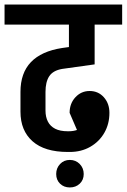

<svg xmlns="http://www.w3.org/2000/svg" viewBox="-45 -665 557 844"><path d="M-25 -557V-645H492V-557ZM251 3V-88H257L262 3ZM262 3 257 -88Q299 -88 324 -112.5Q349 -137 349 -174L436 -169Q436 -120 413.5 -81Q391 -42 351.5 -19.5Q312 3 262 3ZM301 -76 261 -169Q261 -210 286.5 -237.5Q312 -265 349 -265Q387 -265 411.5 -237.5Q436 -210 436 -169Q436 -143 418.5 -121.5Q401 -100 370.5 -88Q340 -76 301 -76ZM253 3Q151 3 98 -44Q45 -91 45 -174L155 -179Q155 -151 165.5 -130.5Q176 -110 197.5 -99Q219 -88 253 -88ZM45 -173V-262H155V-178ZM45 -261Q45 -344 91 -392Q137 -440 228 -454V-362Q188 -355 171.5 -330Q155 -305 155 -261ZM228 -362V-454L371 -474V-382ZM258 -442V-630H371V-442ZM262 159Q236 159 219 142.5Q202 126 202 100Q202 74 219 56Q236 38 262 38Q288 38 305.5 56Q323 74 323 100Q323 126 305.5 142.5Q288 159 262 159Z"/></svg>

Font: Akshar Light Medium
Style: Regular
Weight: 500
Version: Version 1.100